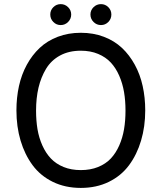

<svg xmlns="http://www.w3.org/2000/svg" viewBox="-20 -901 788 936"><path d="M240 -866Q254.9 -880.9 275.9 -880.9Q296.9 -880.9 312 -866Q327.1 -851.1 327.1 -830.1Q327.1 -809.1 312 -793.9Q296.9 -778.8 275.9 -778.8Q254.9 -778.8 240 -793.9Q225.1 -809.1 225.1 -830.1Q225.1 -851.1 240 -866ZM436 -866Q451.2 -880.9 472.2 -880.9Q493.2 -880.9 508.1 -866Q522.9 -851.1 522.9 -830.1Q522.9 -809.1 508.1 -793.9Q493.2 -778.8 472.2 -778.8Q451.2 -778.8 436 -793.9Q420.9 -809.1 420.9 -830.1Q420.9 -851.1 436 -866ZM60.1 -362.8Q60.1 -425.3 72.5 -481.7Q85 -538.1 110.8 -585.4Q136.7 -632.8 173.6 -667.5Q210.4 -702.1 261.7 -721.7Q313 -741.2 374 -741.2Q435.1 -741.2 486.3 -721.7Q537.6 -702.1 574.5 -667.5Q611.3 -632.8 637.2 -585.4Q663.1 -538.1 675.5 -481.7Q688 -425.3 688 -362.8Q688 -283.7 667.7 -215.6Q647.5 -147.5 609.1 -95.7Q570.8 -43.9 510.5 -14.4Q450.2 15.1 374 15.1Q297.9 15.1 237.5 -14.4Q177.2 -43.9 138.9 -95.7Q100.6 -147.5 80.3 -215.6Q60.1 -283.7 60.1 -362.8ZM591.8 -361.8Q591.8 -410.2 584.7 -452.1Q577.6 -494.1 561.3 -531.7Q544.9 -569.3 520.3 -595.9Q495.6 -622.6 458.3 -638.2Q420.9 -653.8 374 -653.8Q315.9 -653.8 272.7 -630.4Q229.5 -606.9 204.6 -565.7Q179.7 -524.4 167.7 -473.6Q155.8 -422.9 155.8 -361.8Q155.8 -313 162.8 -271Q169.9 -229 186.5 -191.9Q203.1 -154.8 228 -128.4Q252.9 -102.1 290 -86.9Q327.1 -71.8 374 -71.8Q420.9 -71.8 458.3 -86.9Q495.6 -102.1 520.3 -128.4Q544.9 -154.8 561.3 -191.9Q577.6 -229 584.7 -271Q591.8 -313 591.8 -361.8Z"/></svg>

Font: Stilu
Style: Regular
Weight: 400
Designer: Genilson Lima Santos
Foundry: Genilson Lima Santos
Version: Version 1.200;PS 001.200;hotconv 1.0.88;makeotf.lib2.5.64775